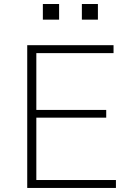

<svg xmlns="http://www.w3.org/2000/svg" viewBox="-20 -927 631 947"><path d="M114.3 0V-704.1H540V-665H159.2V-384.8H503.9V-346.7H159.2V-39.1H551.8V0ZM191.4 -830.1V-907.2H271.5V-830.1ZM383.8 -830.1V-907.2H462.9V-830.1Z"/></svg>

Font: Gothic A1 ExtraLight
Style: Regular
Weight: 275
Designer: HanYang I&C Co.,Ltd.
Foundry: HanYang I&C Co.,Ltd.
Version: Version 2.50